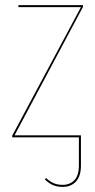

<svg xmlns="http://www.w3.org/2000/svg" viewBox="-20 -538 373 752"><path d="M305 -511 37 -8H297V110Q297 152 277.5 173Q258 194 226 194Q203 194 186.5 186.5Q170 179 156 165L160 159Q174 172 189 179Q204 186 225 186Q254 186 271.5 167.5Q289 149 289 110V0H28V-7L297 -510H52V-518H305Z"/></svg>

Font: Fira Sans Compressed Eight
Style: Regular
Weight: 100
Width: 1
Designer: bBox Type GmbH & Carrois Corporate GbR & Edenspiekermann AG
Foundry: bBox Type GmbH & Carrois Corporate GbR & Edenspiekermann AG
Version: Version 4.301